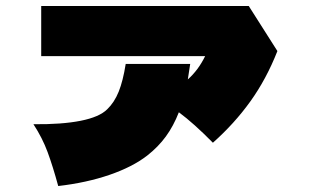

<svg xmlns="http://www.w3.org/2000/svg" viewBox="-20 -604 1040 643"><path d="M813 -584 909 -433Q872 -339 818.5 -264.5Q765 -190 693 -126Q629 -191 579 -228Q561 -182 535.5 -147Q510 -112 473 -83Q424 -45 347 -18.5Q270 8 175 19Q157 -47 139.5 -94.5Q122 -142 92 -188Q187 -187 250 -199.5Q313 -212 339 -238Q363 -261 377.5 -297Q392 -333 401 -390H617L609 -338Q644 -369 667 -416H118V-584Z"/></svg>

Font: Mantou Sans
Style: Regular
Weight: 400
Designer: Mant0u / artakana
Foundry: Mant0u / artakana
Version: Version 1.001;October 22, 2023;FontCreator 14.0.0.2901 64-bi